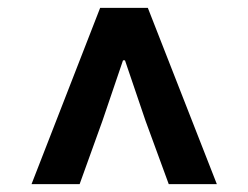

<svg xmlns="http://www.w3.org/2000/svg" viewBox="-20 -780 629 487"><path d="M60 -313H182L240 -474L292 -627H297L349 -474L408 -313H530L355 -760H234Z"/></svg>

Font: Noto Sans KR Bold
Style: Regular
Weight: 700
Designer: Ryoko NISHIZUKA  (kana & ideographs); Paul D. Hunt (Latin, Greek & Cyrillic); Wenlong ZHANG  (bopomofo); Sandoll Communi
Foundry: Adobe Systems Incorporated
Version: Version 1.004;PS 1.004;hotconv 1.0.82;makeotf.lib2.5.63406